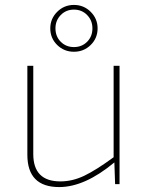

<svg xmlns="http://www.w3.org/2000/svg" viewBox="-20 -747 600 779"><path d="M184 -632Q184 -671 212 -699Q240 -727 280 -727Q320 -727 348 -699Q376 -671 376 -632Q376 -592 348 -564.5Q320 -537 280 -537Q240 -537 212 -564.5Q184 -592 184 -632ZM205 -632Q205 -599 226.5 -577.5Q248 -556 280 -556Q312 -556 333.5 -577.5Q355 -599 355 -632Q355 -664 333.5 -686Q312 -708 280 -708Q248 -708 226.5 -686Q205 -664 205 -632ZM465 -480V0H447L444 -88Q324 12 220 12Q91 12 91 -119V-480H115V-122Q115 -11 225 -11Q274 -11 322 -34Q370 -57 441 -109V-480Z"/></svg>

Font: Exo 2.0 Thin
Style: Regular
Weight: 250
Designer: Natanael Gama
Version: Version 1.001;PS 001.001;hotconv 1.0.70;makeotf.lib2.5.58329